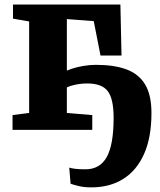

<svg xmlns="http://www.w3.org/2000/svg" viewBox="-20 -575 708 850"><path d="M385 254.5Q351.5 254.5 327.8 248.5Q304 242.5 292.5 238.5L286.5 167Q294.5 170 311.8 172.2Q329 174.5 358.5 174.5Q422.5 174.5 452.8 119.8Q483 65 483 -53Q483 -138 456.8 -171.8Q430.5 -205.5 367 -205.5Q335.5 -205.5 305.5 -198.2Q275.5 -191 262.5 -179V-254.5Q273 -262.5 296.2 -270.2Q319.5 -278 348.5 -283Q377.5 -288 404.5 -288Q485 -288 539.8 -267.8Q594.5 -247.5 622.5 -201Q650.5 -154.5 650.5 -74.5Q650.5 33 618 106.2Q585.5 179.5 525.8 217Q466 254.5 385 254.5ZM35.5 0V-65.5L109 -75V-480L37.5 -492.5V-555H513L518 -329H425L395 -481.5L276 -490.5V-75L388.5 -65.5V0Z"/></svg>

Font: Merriweather 20pt Black
Style: Regular
Weight: 900
Version: Version 2.100